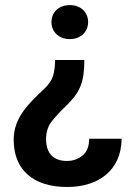

<svg xmlns="http://www.w3.org/2000/svg" viewBox="-20 -559 533 767"><path d="M332 -470.7C332 -509.3 303.7 -538.6 258.8 -538.6C213.9 -538.6 185.5 -509.3 185.5 -470.7C185.5 -433.1 213.9 -402.8 258.8 -402.8C303.7 -402.8 332 -433.1 332 -470.7ZM200.2 -319.3C199.7 -294.4 197.3 -273.4 191.9 -255.9C186.5 -237.8 174.3 -220.7 156.2 -203.6C93.8 -145 34.7 -88.4 34.7 -1.5C34.7 59.6 53.7 106.4 91.3 139.2C128.9 171.9 181.6 188 249 188C370.6 188 464.8 123.5 465.8 -4.9H336.4C335.9 25.9 327.1 48.3 309.6 62.5C292 76.7 271 84 247.1 84C195.8 84 164.1 55.7 164.1 -2.9C164.1 -31.7 171.9 -56.2 187.5 -75.2C202.6 -94.2 221.2 -114.3 243.2 -135.3C299.8 -189.9 316.9 -230 316.9 -319.3Z"/></svg>

Font: Vazirmatn SemiBold
Style: Regular
Weight: 600
Designer: Saber Rastikerdar
Foundry: Saber Rastikerdar
Version: Version 33.003